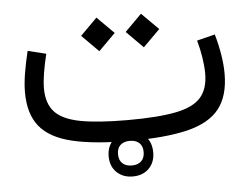

<svg xmlns="http://www.w3.org/2000/svg" viewBox="-47 -537 958 731"><g transform="rotate(-5 432.0 -171.5)"><path d="M432.1 0Q455 0 468.1 12Q481.1 24.1 481.1 46.7Q481.1 69.5 468 81.8Q454.9 94 432.1 94Q409.2 94 396.1 81.8Q383.1 69.5 383.1 46.7Q383.1 23.9 396.1 12Q409 0 432.1 0ZM432.1 -33.5Q394.8 -33.5 370.9 -10.1Q346.9 13.3 346.9 51.7Q346.9 90 370.8 113Q394.7 136 432.1 136Q470.8 136 494 112.6Q517.3 89.1 517.3 51.7Q517.3 12.4 494.2 -10.6Q471.2 -33.5 432.1 -33.5ZM789.9 -375.3 720.8 -358.1Q730.3 -324.1 735.4 -290.8Q740.5 -257.6 740.5 -230Q740.5 -172.3 711.9 -139.4Q683.3 -106.4 615.9 -93Q548.4 -79.5 432.1 -79.5Q317.8 -79.5 250.4 -92.4Q182.9 -105.3 153.5 -137.5Q124 -169.6 124 -227Q124 -252.9 129.6 -287.2Q135.3 -321.6 144.4 -358.1L74.6 -375.3Q63.8 -331.6 57.3 -291.4Q50.7 -251.3 50.7 -218.4Q50.7 -136.2 89.4 -88.3Q128 -40.5 212.2 -20.3Q296.4 0 432.1 0Q569.4 0 653.3 -20.4Q737.2 -40.8 775.7 -89.8Q814.1 -138.7 814.1 -223.7Q814.1 -258.4 807.6 -297.2Q801.2 -336 789.9 -375.3ZM282.5 -414.4 346.5 -350.2 410.8 -414.4 346.5 -478.5ZM452.7 -414.4 516.7 -350.2 581 -414.4 516.7 -478.5Z"/></g></svg>

Font: Estedad-FD VF
Style: Regular
Weight: 100
Designer: Amin Abedi
Version: Version 7.3